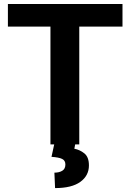

<svg xmlns="http://www.w3.org/2000/svg" viewBox="-20 -731 660 972"><path d="M600.1 -710.9V-596.2H381.3V0H235.4V-596.2H20V-710.9ZM255.9 -6.8H361.8L356.4 22Q383.8 26.9 407 45.4Q430.2 64 430.2 106.4Q430.2 158.2 386.7 189.7Q343.3 221.2 258.8 221.2L255.4 143.1Q279.3 143.1 295.2 133.5Q311 124 311 101.6Q311 81.5 294.4 73.5Q277.8 65.4 240.7 63Z"/></svg>

Font: Vazirmatn RD UI FD
Style: Bold
Weight: 700
Designer: Saber Rastikerdar
Foundry: Saber Rastikerdar
Version: Version 33.003